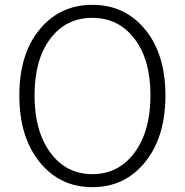

<svg xmlns="http://www.w3.org/2000/svg" viewBox="-20 -762 766 795"><path d="M362.5 13Q228 13 144 -91Q60 -195 60 -366.5Q60 -538 144 -640Q228 -742 362.5 -742Q497 -742 581 -640Q665 -538 665 -366.5Q665 -195 581 -91Q497 13 362.5 13ZM188.5 -130Q254 -41 362.5 -41Q471 -41 537 -130Q603 -219 603 -367Q603 -515 537 -601.5Q471 -688 362 -688Q253 -688 188 -601.5Q123 -515 123 -367Q123 -219 188.5 -130Z"/></svg>

Font: Resource Han Rounded JP Light
Style: Regular
Weight: 300
Designer: Cyano Hao (round all glyphs); Ryoko NISHIZUKA 西塚涼子 (kana, bopomofo & ideographs); Paul D. Hunt (Latin, Greek & Cyrillic)
Foundry: Cyano Hao
Version: 0.990